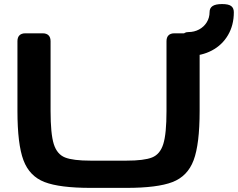

<svg xmlns="http://www.w3.org/2000/svg" viewBox="-20 -915 1178 951"><path d="M66.4 -365.2V-710.9Q66.4 -730 76.4 -740Q86.4 -750 105.5 -750H191.4Q210.4 -750 220.5 -740Q230.5 -730 230.5 -710.9V-365.2Q230.5 -251.9 246.4 -201.3Q262.4 -150.8 302 -135.1Q341.5 -119.3 429.2 -119.3H606Q693.7 -119.3 733.2 -135.1Q772.8 -150.8 788.7 -201.3Q804.7 -251.9 804.7 -365.2V-710.9Q804.7 -730 814.7 -740Q824.7 -750 843.8 -750H929.7Q948.7 -750 958.7 -740Q968.8 -730 968.8 -710.9V-365.2Q968.8 -200.7 939 -121.3Q909.2 -42 834.2 -13.2Q759.3 15.6 606 15.6H429.2Q275.9 15.6 200.9 -13.2Q126 -42 96.2 -121.3Q66.4 -200.7 66.4 -365.2ZM1138.2 -854.4Q1138.2 -790.4 1109.4 -741.3Q1080.7 -692.1 1029.6 -665Q978.5 -637.9 914.1 -637.9Q893.4 -637.9 883.4 -650.7Q873.5 -663.5 873.5 -695.1Q873.5 -727.1 883.5 -741.7Q893.5 -756.2 913.1 -756.2Q941.9 -756.2 965.8 -768.9Q989.7 -781.6 1003.9 -804.3Q1018.1 -827.1 1018.1 -855.4Q1018.1 -875 1032.9 -885Q1047.8 -894.9 1080.1 -894.9Q1112 -894.9 1125.1 -885Q1138.2 -875.1 1138.2 -854.4Z"/></svg>

Font: Gyrochrome
Style: Regular
Weight: 400
Designer: David Moles
Foundry: David Moles
Version: Version 1.005;Glyphs 3.2.3 (3260)